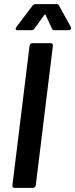

<svg xmlns="http://www.w3.org/2000/svg" viewBox="-20 -909 364 929"><path d="M64 -763H132C138 -763 143 -765 147 -771L194 -836C196 -840 199 -840 201 -836L231 -771C234 -765 238 -763 244 -763H313C323 -763 326 -770 323 -778L266 -881C264 -886 260 -889 254 -889H152C146 -889 141 -886 137 -881L59 -778C53 -770 55 -763 64 -763ZM50 0H140C146 0 152 -5 153 -12L236 -688C237 -695 232 -700 226 -700H136C130 -700 124 -695 123 -688L40 -12C39 -5 44 0 50 0Z"/></svg>

Font: Barlow Semi Condensed SemiBold
Style: Italic
Weight: 600
Width: 4
Italic angle: -7°
Designer: Jeremy Tribby
Foundry: Tribby Type
Version: Version 1.422;hotconv 1.0.109;makeotfexe 2.5.65596